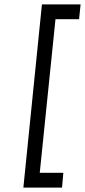

<svg xmlns="http://www.w3.org/2000/svg" viewBox="-20 -758 389 879"><path d="M172 -738H349L342 -670H234L162 33H270L264 101H87Z"/></svg>

Font: Karla Tamil Inclined
Style: Regular
Weight: 400
Designer: Jonathan Pinhorn
Foundry: Jonathan Pinhorn
Version: Version 1.001